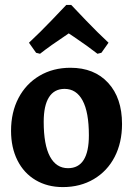

<svg xmlns="http://www.w3.org/2000/svg" viewBox="-20 -750 543 782"><path d="M25 -217Q25 -293 55.5 -351Q86 -409 141 -441.5Q196 -474 267 -474Q364 -474 420.5 -412.5Q477 -351 477 -245Q477 -169 447 -111Q417 -53 362 -20.5Q307 12 236 12Q173 12 125 -16.5Q77 -45 51 -97Q25 -149 25 -217ZM342 -199Q342 -293 316.5 -340.5Q291 -388 243 -388Q201 -388 179.5 -354Q158 -320 158 -254Q158 -160 183.5 -112.5Q209 -65 257 -65Q342 -65 342 -199ZM250 -730H270Q284 -715 330.5 -666.5Q377 -618 422 -576L393 -535L377 -531Q336 -563 281 -600L260 -614Q182 -562 143 -531L127 -535L98 -576Q143 -618 189.5 -666.5Q236 -715 250 -730Z"/></svg>

Font: Sahitya
Style: Bold
Weight: 700
Designer: Juan Pablo del Peral
Foundry: Juan Pablo del Peral (http://www.huertatipografica.com)
Version: Version 1.001;PS 001.000;hotconv 1.0.70;makeotf.lib2.5.58329